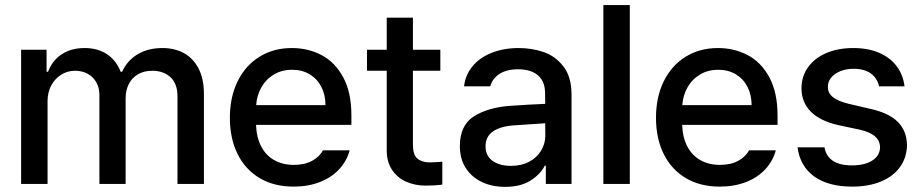

<svg xmlns="http://www.w3.org/2000/svg" viewBox="-20 -727 3644 759"><path d="M63.5 -530.3H164.1V-443.4H169.9Q187 -488.3 224.4 -512.7Q261.7 -537.1 314.5 -537.1Q366.7 -537.1 403.3 -512.5Q439.9 -487.8 457 -443.4H462.9Q482.4 -487.3 523.7 -512.2Q564.9 -537.1 622.1 -537.1Q670.9 -537.1 707.8 -516.6Q744.6 -496.1 765.4 -455.3Q786.1 -414.6 786.1 -355.5V0H681.6V-345.7Q681.6 -396.5 653.8 -421.9Q626 -447.3 582 -447.3Q549.3 -447.3 525.4 -433.3Q501.5 -419.4 489 -394.5Q476.6 -369.6 476.6 -337.9V0H373V-351.6Q373 -379.9 360.8 -401.6Q348.6 -423.3 326.7 -435.3Q304.7 -447.3 276.4 -447.3Q247.1 -447.3 222.2 -431.9Q197.3 -416.5 182.6 -389.2Q168 -361.8 168 -327.1V0H63.5Z M888.7 -261.7Q888.7 -342.8 919.2 -405.3Q949.7 -467.8 1005.4 -502.4Q1061 -537.1 1133.8 -537.1Q1197.8 -537.1 1251 -509.3Q1304.2 -481.4 1336.7 -421.6Q1369.1 -361.8 1369.1 -270.5V-233.4H992.2Q993.7 -184.1 1012.5 -148.2Q1031.2 -112.3 1064.5 -93.8Q1097.7 -75.2 1141.6 -75.2Q1184.1 -75.2 1213.4 -91.1Q1242.7 -106.9 1256.8 -132.8H1362.3Q1350.6 -89.8 1320.3 -57.4Q1290 -24.9 1243.9 -7.1Q1197.8 10.7 1140.6 10.7Q1063.5 10.7 1006.6 -22.9Q949.7 -56.6 919.2 -118.2Q888.7 -179.7 888.7 -261.7ZM1266.6 -311.5Q1266.6 -352.1 1250.2 -383.8Q1233.9 -415.5 1204.1 -433.3Q1174.3 -451.2 1134.8 -451.2Q1094.2 -451.2 1062.7 -432.4Q1031.2 -413.6 1013.2 -381.6Q995.1 -349.6 992.7 -311.5Z M1720.7 -447.3H1612.3V-156.2Q1612.3 -115.7 1629.2 -100.8Q1646 -85.9 1675.8 -85Q1689.5 -85 1718.8 -86.9Q1721.7 -87.9 1728.5 -87.9V2.9Q1699.2 6.8 1663.1 6.8Q1620.6 6.8 1585.4 -8.8Q1550.3 -24.4 1529.3 -56.4Q1508.3 -88.4 1508.8 -134.8V-447.3H1430.7V-530.3H1508.8V-657.2H1612.3V-530.3H1720.7Z M1996.1 -308.6Q2029.3 -311 2068.6 -313.2Q2107.9 -315.4 2135.3 -316.4L2134.8 -358.4Q2134.8 -403.8 2107.4 -428.5Q2080.1 -453.1 2027.3 -453.1Q1982.9 -453.1 1954.6 -434.8Q1926.3 -416.5 1918 -385.7H1814.5Q1819.3 -429.7 1847.2 -464.1Q1875 -498.5 1922.6 -517.8Q1970.2 -537.1 2031.2 -537.1Q2081.5 -537.1 2128.2 -521.5Q2174.8 -505.9 2207 -464.8Q2239.3 -423.8 2239.3 -352.5V0H2137.7V-72.3H2133.8Q2115.7 -37.1 2076.4 -12.7Q2037.1 11.7 1976.6 11.7Q1925.8 11.7 1885.3 -7.3Q1844.7 -26.4 1821.3 -62.7Q1797.9 -99.1 1797.9 -149.4Q1797.9 -231.9 1853.5 -267.1Q1909.2 -302.2 1996.1 -308.6ZM2000 -71.3Q2041 -71.3 2071.8 -87.6Q2102.5 -104 2119.1 -131.6Q2135.7 -159.2 2135.7 -191.4L2135.3 -239.7L2010.7 -231.4Q1957.5 -227.5 1928.5 -207.3Q1899.4 -187 1899.4 -148.4Q1899.4 -111.3 1927 -91.3Q1954.6 -71.3 2000 -71.3Z M2469.7 0H2365.2V-707H2469.7Z M2573.2 -261.7Q2573.2 -342.8 2603.8 -405.3Q2634.3 -467.8 2689.9 -502.4Q2745.6 -537.1 2818.4 -537.1Q2882.3 -537.1 2935.5 -509.3Q2988.8 -481.4 3021.2 -421.6Q3053.7 -361.8 3053.7 -270.5V-233.4H2676.8Q2678.2 -184.1 2697 -148.2Q2715.8 -112.3 2749 -93.8Q2782.2 -75.2 2826.2 -75.2Q2868.7 -75.2 2897.9 -91.1Q2927.2 -106.9 2941.4 -132.8H3046.9Q3035.2 -89.8 3004.9 -57.4Q2974.6 -24.9 2928.5 -7.1Q2882.3 10.7 2825.2 10.7Q2748 10.7 2691.2 -22.9Q2634.3 -56.6 2603.8 -118.2Q2573.2 -179.7 2573.2 -261.7ZM2951.2 -311.5Q2951.2 -352.1 2934.8 -383.8Q2918.5 -415.5 2888.7 -433.3Q2858.9 -451.2 2819.3 -451.2Q2778.8 -451.2 2747.3 -432.4Q2715.8 -413.6 2697.8 -381.6Q2679.7 -349.6 2677.2 -311.5Z M3354.5 -455.1Q3325.2 -455.1 3301.8 -445.6Q3278.3 -436 3265.4 -419.9Q3252.4 -403.8 3252.9 -383.8Q3252 -359.9 3272.2 -343.3Q3292.5 -326.7 3335.9 -316.4L3419.9 -296.9Q3493.2 -280.8 3528.8 -245.4Q3564.5 -210 3565.4 -153.3Q3564.9 -105.5 3538.8 -68.1Q3512.7 -30.8 3463.9 -10Q3415 10.7 3348.6 10.7Q3253.9 10.7 3198.2 -29.8Q3142.6 -70.3 3132.8 -144.5H3239.3Q3252.4 -73.2 3347.7 -73.2Q3398.4 -73.2 3428.5 -92.5Q3458.5 -111.8 3459 -145.5Q3458 -171.4 3438.2 -188.5Q3418.5 -205.6 3377 -214.8L3293.9 -232.4Q3222.2 -248.5 3185.3 -285.6Q3148.4 -322.8 3148.4 -377.9Q3148.4 -424.8 3174.1 -460.9Q3199.7 -497.1 3246.1 -517.1Q3292.5 -537.1 3353.5 -537.1Q3411.6 -537.1 3455.3 -518.3Q3499 -499.5 3524.7 -465.3Q3550.3 -431.2 3555.7 -385.7H3455.1Q3447.8 -418.5 3422.1 -436.8Q3396.5 -455.1 3354.5 -455.1Z"/></svg>

Font: WEMIX Pretendard Medium
Style: Regular
Weight: 500
Designer: Base glyphs from Inter by Rasmus Andersson; Hangeul glyphs from Noto Sans CJK(Source Han Sans) by Jang Soo-young and Kan
Foundry: Kil Hyung-jin
Version: Version 1.000